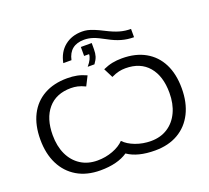

<svg xmlns="http://www.w3.org/2000/svg" viewBox="-159 -1179 1508 1387"><g transform="rotate(-20 595.5 -485.0)"><path d="M941.9 -811.5Q892.1 -811.5 846.9 -824.5Q801.8 -837.4 752.4 -864.7Q696.8 -895.5 663.3 -906.7Q629.9 -918 595.7 -918Q483.4 -918 460.4 -810.1H397.5Q413.1 -890.1 467.5 -934.3Q522 -978.5 602.1 -978.5Q623.5 -978.5 643.8 -974.1Q664.1 -969.7 691.4 -958.7Q718.8 -947.8 759.8 -926.8Q814 -898.9 855.5 -887Q897 -875 941.9 -875ZM640.1 -876.5V-828.6Q640.1 -797.9 633.1 -775.1Q626 -752.4 606 -725.1H554.2Q594.7 -772.9 594.7 -807.6H556.6V-876.5ZM660.2 -667.5Q698.2 -684.6 732.4 -691.4Q766.6 -698.2 806.6 -698.2Q911.1 -698.2 985.6 -656.2Q1060.1 -614.3 1099.9 -535.9Q1139.6 -457.5 1139.6 -347.2Q1139.6 -237.8 1099.4 -157.5Q1059.1 -77.1 984.4 -33.7Q909.7 9.8 806.2 9.8Q672.9 9.8 596.2 -43.5Q518.1 9.8 386.2 9.8Q282.2 9.8 207.5 -34.4Q132.8 -78.6 92.8 -158.7Q52.7 -238.8 52.7 -347.2Q52.7 -457.5 92.5 -535.9Q132.3 -614.3 207 -656.2Q281.7 -698.2 385.7 -698.2Q426.3 -698.2 460.4 -691.4Q494.6 -684.6 532.2 -667.5L495.6 -595.2Q462.9 -610.8 437.7 -616.5Q412.6 -622.1 386.7 -622.1Q272.5 -622.1 210 -548.6Q147.5 -475.1 147.5 -347.2Q147.5 -262.2 177.2 -198.7Q207 -135.3 261.7 -99.9Q316.4 -64.5 390.6 -64.5Q452.6 -64.5 508.5 -85.4Q564.5 -106.4 596.2 -140.1Q627.9 -106.4 683.8 -85.4Q739.7 -64.5 801.8 -64.5Q876 -64.5 930.7 -99.9Q985.4 -135.3 1015.1 -199Q1044.9 -262.7 1044.9 -347.2Q1044.9 -475.6 982.7 -548.8Q920.4 -622.1 805.7 -622.1Q780.3 -622.1 754.9 -616.5Q729.5 -610.8 696.8 -595.2Z"/></g></svg>

Font: Arimo Nerd Font
Style: Regular
Weight: 400
Designer: Steve Matteson
Foundry: Monotype Imaging Inc.
Version: Version 1.33;Nerd Fonts 3.2.1